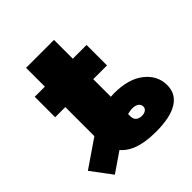

<svg xmlns="http://www.w3.org/2000/svg" viewBox="-249 -804 954 954"><g transform="rotate(-45 227.5 -327.0)"><path d="M313.5 10.3Q233.4 10.3 181.9 -11Q130.4 -32.2 105.7 -76.2Q81.1 -120.1 81.1 -188V-287.6H277.3V-134.3Q277.3 -114.7 289.1 -105Q300.8 -95.2 319.3 -95.2Q335.4 -95.2 346.4 -102.5Q357.4 -109.9 357.4 -123.5Q357.4 -137.7 345.7 -146.7Q334 -155.8 309.6 -155.8Q295.4 -155.8 279.1 -150.9Q262.7 -146 237.8 -131.8Q212.9 -117.7 172.9 -90.3L17.6 16.1L-63.5 -92.3L100.6 -204.6Q138.7 -230.5 189.5 -251.7Q240.2 -272.9 300.8 -272.9Q402.8 -272.9 459.7 -227.5Q516.6 -182.1 516.6 -114.7Q516.6 -53.2 465.1 -21.5Q413.6 10.3 313.5 10.3ZM81.1 -193.8V-671.4H277.3V-193.8ZM9.8 -395.5V-539.1H374V-395.5Z"/></g></svg>

Font: Inter 18pt Black
Style: Regular
Weight: 900
Designer: Rasmus Andersson
Foundry: rsms
Version: Version 4.001;git-66647c0bb